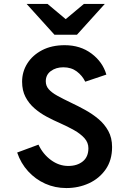

<svg xmlns="http://www.w3.org/2000/svg" viewBox="-20 -941 656 973"><path d="M316 12Q259 12 209.2 -10.2Q159.5 -32.5 122.5 -73Q85.5 -113.5 67 -168L175 -208Q197.5 -160 238.2 -130Q279 -100 326 -100Q371 -100 399.5 -123Q428 -146 428 -190Q428 -218.5 408 -240.8Q388 -263 355.2 -281.5Q322.5 -300 284 -317Q250.5 -331.5 216.8 -349.5Q183 -367.5 154.8 -392Q126.5 -416.5 109.2 -449.5Q92 -482.5 92 -527Q92 -577.5 118.5 -619.5Q145 -661.5 193.5 -686.8Q242 -712 308 -712Q387 -712 443.8 -669.5Q500.5 -627 519 -563L412 -527Q397 -558 369 -579Q341 -600 301 -600Q263.5 -600 237.8 -581Q212 -562 212 -529Q212 -506 226.8 -489Q241.5 -472 270.2 -456Q299 -440 341 -420Q375 -404 411 -384.2Q447 -364.5 478.2 -338.5Q509.5 -312.5 528.8 -277.5Q548 -242.5 548 -196Q548 -129.5 515.8 -83Q483.5 -36.5 430.8 -12.2Q378 12 316 12ZM256 -765 115 -921H221L313 -844L405 -921H511L370 -765Z"/></svg>

Font: Overpass Mono
Style: Bold
Weight: 700
Monospace: yes
Designer: Delve Withrington, Dave Bailey
Foundry: Delve Fonts LLC
Version: Version 4.000